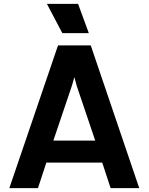

<svg xmlns="http://www.w3.org/2000/svg" viewBox="-20 -966 763 986"><path d="M28 0 278 -733H446L695 0H548L505 -131H218L175 0ZM254 -244H469L374 -525L362 -570L349 -525ZM381 -946 436 -796H300L221 -946Z"/></svg>

Font: Kreadon
Style: Bold
Weight: 700
Designer: Reiya WATANABE
Foundry: StudioGnu
Version: Version 1.003; ttfautohint (v1.8.4.7-5d5b);gftools[0.9.32]